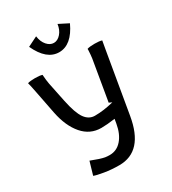

<svg xmlns="http://www.w3.org/2000/svg" viewBox="-191 -885 881 986"><g transform="rotate(-30 250.0 -391.5)"><path d="M366.2 -756.3Q319.3 -654.8 245.1 -654.8Q170.9 -654.8 124 -756.3L182.1 -785.2Q186.5 -751.5 204.6 -730.7Q222.7 -710 245.1 -710Q267.6 -710 286.1 -731Q304.7 -752 309.1 -785.2ZM77.6 -18.1 100.1 -95.2Q153.3 -74.2 178.7 -69.8Q192.4 -67.9 205.1 -67.9Q247.6 -67.9 276.4 -101.1Q305.2 -134.3 314.9 -190.9L319.3 -216.8Q270.5 -210 237.8 -210Q171.9 -210 127.7 -261Q83.5 -312 65.9 -399.9L38.1 -542Q28.8 -588.4 25.9 -597.2Q40.5 -602.1 68.8 -602.1Q97.2 -602.1 111.8 -597.2Q114.3 -561.5 118.2 -542L142.1 -425.8Q158.7 -345.7 181.9 -313.2Q205.1 -280.8 240.2 -280.8Q293 -280.8 351.6 -295.9L334.5 -303.7L375 -543Q376.5 -551.8 377.4 -565.2Q378.4 -578.6 378.9 -587.9V-597.2Q393.6 -602.1 422.9 -602.1Q451.2 -602.1 465.8 -597.2Q465.8 -596.7 456.1 -542L396 -189.9Q363.8 2 222.2 2Q175.8 2 134.5 -4.9Q93.3 -11.7 77.6 -18.1Z"/></g></svg>

Font: Nikodecs
Style: Medium
Weight: 500
Version: Version 0.29